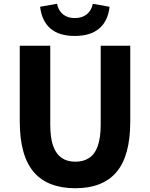

<svg xmlns="http://www.w3.org/2000/svg" viewBox="-20 -986 795 1020"><path d="M161 -70Q85 -157 85 -341V-743H247V-325Q247 -251 263 -209Q293 -127 380 -127Q423 -127 452 -146Q515 -185 515 -325V-743H672V-341Q672 -158 599 -72Q526 14 380 14Q235 14 161 -70ZM193 -950 283 -966Q290 -930 314.5 -910Q339 -890 377 -890Q416 -890 441 -910Q466 -930 473 -966L562 -950Q554 -875 507.5 -835Q461 -795 377 -795Q294 -795 248 -834.5Q202 -874 193 -950Z"/></svg>

Font: Merged Yaku Han JP ExtraBold
Style: Regular
Weight: 800
Designer: Ryoko NISHIZUKA 西塚涼子 (kana, bopomofo & ideographs); Paul D. Hunt (Latin, Greek & Cyrillic); Sandoll Communications 산돌커뮤니
Foundry: Adobe
Version: Version 2.004